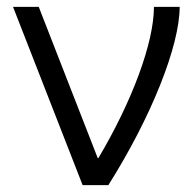

<svg xmlns="http://www.w3.org/2000/svg" viewBox="-20 -540 562 560"><path d="M93 -520H18L221 0H296C421 -198 504 -406 504 -520H429C429 -415 365 -244 267 -79H265Z"/></svg>

Font: Non Bureau Light
Style: Regular
Weight: 300
Designer: Jona Saucedo
Foundry: Non Foundry
Version: Version 1.000;FEAKit 1.0